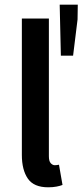

<svg xmlns="http://www.w3.org/2000/svg" viewBox="-20 -785 351 817"><path d="M185 12Q124 12 98.5 -25Q73 -62 73 -126V-706H188V-120Q188 -99 196 -90.5Q204 -82 213 -82Q217 -82 220.5 -82.5Q224 -83 231 -84L246 2Q236 6 220.5 9Q205 12 185 12ZM239 -548 234 -765H311L310 -702L291 -548Z"/></svg>

Font: Source Sans Pro SemiBold
Style: Regular
Weight: 600
Designer: Paul D. Hunt
Foundry: Adobe Systems Incorporated
Version: Version 2.045;hotconv 1.0.109;makeotfexe 2.5.65596